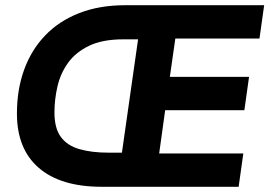

<svg xmlns="http://www.w3.org/2000/svg" viewBox="-20 -717 1034 737"><path d="M371 0Q213 0 129 -72.5Q45 -145 45 -281Q45 -373 72.5 -449Q100 -525 153 -580.5Q206 -636 283.5 -666.5Q361 -697 461 -697H994L976 -569H653L632 -422H936L918 -294H614L591 -128H914L896 0ZM397 -131H448L510 -566H453Q373 -566 321.5 -541Q270 -516 241 -475.5Q212 -435 200.5 -385Q189 -335 189 -285Q189 -225 213.5 -191.5Q238 -158 285 -144.5Q332 -131 397 -131Z"/></svg>

Font: Hanken Grotesk ExtraBold
Style: Italic
Weight: 800
Italic angle: -8°
Designer: Alfredo Marco Pradil
Foundry: Hanken Design Co.
Version: Version 3.013